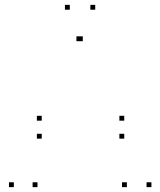

<svg xmlns="http://www.w3.org/2000/svg" viewBox="-20 -760 660 790"><path d="M371.8 -720V-740H351.8V-720ZM267.2 -720V-740H247.2V-720ZM37 10V-10H17V10ZM134.2 10V-10H114.2V10ZM314.5 -590.5V-610.5H294.5V-590.5ZM320.7 -590.5V-610.5H300.7V-590.5ZM502 10V-10H482V10ZM603 10V-10H583V10ZM491.2 -189.5V-209.5H471.2V-189.5ZM491.2 -263.5V-283.5H471.2V-263.5ZM151.7 -263.5V-283.5H131.7V-263.5ZM151.7 -189.5V-209.5H131.7V-189.5Z"/></svg>

Font: Monaspace Neon Dots Var
Style: Regular
Weight: 400
Designer: Riley Cran and the Lettermatic Team
Version: Version 1.100 (Monaspace Neon Dots)